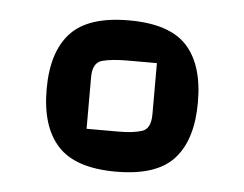

<svg xmlns="http://www.w3.org/2000/svg" viewBox="-34 -717 474 373"><g transform="rotate(5 203.5 -530.5)"><path d="M56 -531Q56 -604 90.5 -641Q125 -678 204 -678Q283 -678 317 -641Q351 -604 351 -531Q351 -458 317 -420.5Q283 -383 204 -383Q125 -383 90.5 -420.5Q56 -458 56 -531ZM140 -461H203Q231 -461 248 -466.5Q265 -472 265 -500V-600H208Q177 -600 158.5 -595Q140 -590 140 -562Z"/></g></svg>

Font: Changa
Style: Regular
Weight: 400
Designer: Eduardo Rodriguez Tunni
Foundry: Eduardo Rodriguez Tunni
Version: Version 3.003